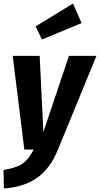

<svg xmlns="http://www.w3.org/2000/svg" viewBox="-39 -848 567 1089"><path d="M289 2Q246 108 171.5 160.5Q97 213 -17 221L-19 116Q52 105 88 80.5Q124 56 152 0H99L33 -531H186L207 -99L352 -531H508ZM375 -828 424 -717 199 -624 163 -698Z"/></svg>

Font: Fira Sans Condensed
Style: Bold Italic
Weight: 700
Width: 3
Italic angle: -8°
Designer: Carrois Corporate & Edenspiekermann AG
Foundry: Carrois Corporate GbR & Edenspiekermann AG
Version: Version 4.203